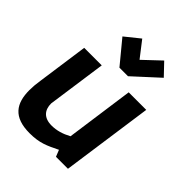

<svg xmlns="http://www.w3.org/2000/svg" viewBox="-206 -829 952 952"><g transform="rotate(45 269.5 -353.5)"><path d="M154 -655 253 -535H313L444 -655L385 -717L296 -633L231 -717ZM168 10C237 10 272 -7 329 -35L343 0H427L495 -481H372L322 -123C287 -104 253 -94 218 -94C163 -94 139 -125 139 -170L183 -481H60L22 -211C18 -186 16 -163 16 -141C16 -48 54 10 168 10Z"/></g></svg>

Font: Cantarell
Style: BoldOblique
Weight: 700
Italic angle: -8°
Designer: Dave Crossland
Version: Version 0.024